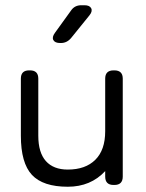

<svg xmlns="http://www.w3.org/2000/svg" viewBox="-20 -710 561 737"><path d="M213.9 -544.9H210.9Q190.9 -544.9 184.8 -556.2Q178.7 -567.4 190.9 -584L252.9 -669.9Q266.6 -689.9 292 -689.9H304.2Q324.2 -689.9 330.1 -678.2Q335.9 -666.5 323.2 -650.9L252.9 -564Q236.8 -544.9 213.9 -544.9ZM416 -439.9H418.9Q451.2 -439.9 451.2 -408.2V-32.2Q451.2 0 418.9 0H416Q383.8 0 383.8 -32.2V-53.2Q328.1 6.8 240.2 6.8Q145 6.8 102.5 -38.8Q60.1 -84.5 60.1 -189V-408.2Q60.1 -439.9 91.8 -439.9H95.2Q127 -439.9 127 -408.2V-189Q127 -124.5 156 -91.8Q185.1 -59.1 240.2 -59.1Q308.1 -59.1 345.9 -96.7Q383.8 -134.3 383.8 -206.1V-408.2Q383.8 -439.9 416 -439.9Z"/></svg>

Font: Arcon Rounded-
Style: Regular
Weight: 400
Designer: M. Zarth
Foundry: martin zarth - visuelle & digitale kommunikation
Version: Version 1.110;PS 001.110;hotconv 1.0.70;makeotf.lib2.5.58329